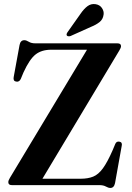

<svg xmlns="http://www.w3.org/2000/svg" viewBox="-20 -914 650 948"><path d="M569 -664.5 189.5 -31.5H378Q414.5 -31.5 440.2 -42Q466 -52.5 488.2 -83Q510.5 -113.5 536.5 -173L549 -203Q555 -217.5 570 -214.5Q585 -211.5 581 -194L548 -10Q543 14 525 14Q515 14 502.8 7Q490.5 0 470 0H38.5Q21 0 21 -14.5Q21 -23 29 -36L409.5 -668.5H233Q185.5 -668.5 155.8 -645.2Q126 -622 96 -556.5L82.5 -524Q75 -508.5 60 -511Q44 -513.5 47.5 -533L76.5 -691.5Q81 -715.5 100 -715.5Q110 -715.5 122.2 -707.8Q134.5 -700 154.5 -700H560Q577.5 -700 577.5 -686Q577.5 -678 569 -664.5ZM378 -846.5Q394.5 -870.5 412 -883.5Q429.5 -896.5 451 -893.5Q472.5 -890.5 483.2 -874.5Q494 -858.5 491.5 -842Q488.5 -818.5 471.5 -805Q454.5 -791.5 429.5 -781.5L328 -736Q323.5 -734.5 318.5 -734.8Q313.5 -735 310.5 -738Q306 -744 313 -754.5Z"/></svg>

Font: Fraunces 72pt SemiBold
Style: Regular
Weight: 600
Version: Version 1.000;[b76b70a41]